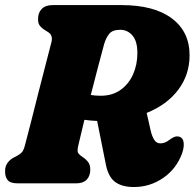

<svg xmlns="http://www.w3.org/2000/svg" viewBox="-20 -720 765 754"><path d="M695 -117.5Q672.5 -56.5 620.5 -21Q568.5 14.5 506 14.5Q460 14.5 433 -4.8Q406 -24 396 -72.5L361.5 -245Q335 -246 311.5 -249.5Q304.5 -220 298.5 -195Q292.5 -170 288.5 -153.5Q282.5 -127.5 286 -121Q289.5 -114.5 296 -109.5L306.5 -102Q319.5 -93 327 -82.2Q334.5 -71.5 334.5 -54Q334.5 -29.5 320.8 -14.8Q307 0 279 0H49.5Q19.5 0 9.5 -13.5Q-0.5 -27 0 -47Q-0.5 -67.5 10.2 -81.2Q21 -95 34.5 -101.5L49.5 -109.5Q60.5 -115.5 66.8 -123Q73 -130.5 78 -149.5Q88 -187.5 101.8 -241.2Q115.5 -295 130.2 -353.5Q145 -412 159 -465.5Q173 -519 182.5 -556.5Q188 -581.5 169.5 -593.5L156 -602Q142.5 -610.5 135.8 -620Q129 -629.5 129.5 -644.5Q129 -669.5 143.8 -684.8Q158.5 -700 186.5 -700H457Q585 -700 654.8 -647.8Q724.5 -595.5 724.5 -503Q724.5 -426.5 680 -367.5Q635.5 -308.5 556 -276.5L572 -206Q577 -184.5 585.8 -170.8Q594.5 -157 609.5 -157Q628 -157 645 -170.5Q654 -178 664.8 -182.2Q675.5 -186.5 686 -182.5Q699 -178 701.2 -160Q703.5 -142 695 -117.5ZM389 -547Q381.5 -519.5 366.8 -464Q352 -408.5 336.5 -347Q354 -344 375.5 -344Q421.5 -344 453.8 -367.2Q486 -390.5 502.8 -428.5Q519.5 -466.5 519.5 -511.5Q519.5 -558.5 500 -580.8Q480.5 -603 452.5 -603Q422 -603 409.2 -587.5Q396.5 -572 389 -547Z"/></svg>

Font: Fraunces 144pt S100 Black
Style: Italic
Weight: 900
Italic angle: -16°
Version: Version 1.000; ttfautohint (v1.8.3)